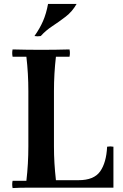

<svg xmlns="http://www.w3.org/2000/svg" viewBox="-20 -953 624 975"><path d="M44 2Q40 -17 44 -35H114Q119 -78 121.5 -121.5Q124 -165 124 -210V-490Q124 -535 121.5 -578.5Q119 -622 114 -665H44Q40 -684 44 -702Q79 -701 117 -700.5Q155 -700 189 -700Q224 -700 261.5 -700.5Q299 -701 333 -702Q337 -684 333 -665H264Q259 -622 256.5 -578.5Q254 -535 254 -490V-210Q254 -165 256.5 -124Q259 -83 264 -38H379Q457 -38 488.5 -82.5Q520 -127 524 -208Q540 -211 556 -208V0H189Q155 0 117 0Q79 0 44 2ZM369 -933Q347 -894 313 -868Q279 -842 245.5 -820Q212 -798 187 -770Q171 -767 155 -770Q182 -808 198.5 -846Q215 -884 224 -933Z"/></svg>

Font: Poltawski Nowy SemiBold
Style: Regular
Weight: 600
Version: Version 1.001;gftools[0.9.25]